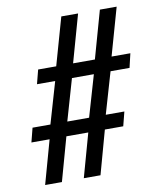

<svg xmlns="http://www.w3.org/2000/svg" viewBox="-88 -870 790 941"><g transform="rotate(-10 307.0 -400.0)"><path d="M60 0 120.5 -217H30L48 -287.5H137L197 -493.5H106.5L124.5 -563.5H214.5L281.5 -800H365L298.5 -563.5H407L473.5 -800H557L490 -563.5H583.5L567 -493.5H472.5L412.5 -287.5H505L487 -217H395.5L335.5 0H252.5L313 -217H204L143.5 0ZM221 -287.5H329.5L389.5 -493.5H280.5Z"/></g></svg>

Font: Big Shoulders
Style: Regular
Weight: 400
Designer: Patric King
Foundry: XO Type Co
Version: Version 2.002